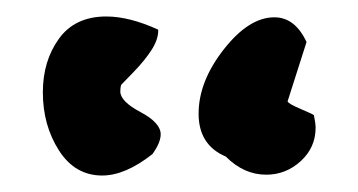

<svg xmlns="http://www.w3.org/2000/svg" viewBox="-20 -731 435 233"><path d="M32 -619Q32 -657 51.5 -684Q71 -711 109 -711Q137 -711 172 -695V-694Q172 -683 164 -670.5Q156 -658 142.5 -644Q129 -630 127 -628Q126 -625 126 -620Q126 -608 150.5 -595Q175 -582 175 -568Q175 -558 165 -544Q132 -518 104 -518Q71 -518 51.5 -548.5Q32 -579 32 -619ZM221 -593Q221 -632 251.5 -671Q282 -710 313 -710Q338 -710 352 -680L329 -608Q330 -605 345.5 -598.5Q361 -592 361 -591Q363 -581 363 -576Q363 -552 345 -535.5Q327 -519 303 -519Q276 -519 254 -541Q221 -555 221 -593Z"/></svg>

Font: NaniFont Regular
Style: Regular
Weight: 400
Designer: Nanigashitei
Version: Version 1.036